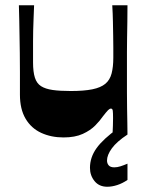

<svg xmlns="http://www.w3.org/2000/svg" viewBox="-20 -513 558 732"><path d="M222 11Q175 11 137 -6.5Q99 -24 77.5 -60.5Q56 -97 56 -152Q56 -199 56 -238Q56 -277 55.5 -310.5Q55 -344 54.5 -374.5Q54 -405 53.5 -433.5Q53 -462 52 -493H110Q109 -466 108 -442Q107 -418 106.5 -396.5Q106 -375 106 -354.5Q106 -334 106 -314.5Q106 -295 106 -275Q106 -239 113 -217Q120 -195 136.5 -184.5Q153 -174 180.5 -170Q208 -166 250 -166Q300 -166 332 -172.5Q364 -179 381.5 -193.5Q399 -208 405.5 -233Q412 -258 412 -293Q412 -312 412 -332.5Q412 -353 411.5 -377.5Q411 -402 410.5 -431Q410 -460 408 -493H466Q466 -460 465.5 -429Q465 -398 464.5 -369Q464 -340 464 -314Q464 -288 464 -264.5Q464 -241 464 -221Q464 -192 464 -161Q464 -130 464.5 -100Q465 -70 465.5 -44Q466 -18 466 0H409Q410 -18 410.5 -34.5Q411 -51 411 -63Q411 -82 410 -90.5Q409 -99 403 -99Q398 -99 392 -93Q386 -87 372 -69Q362 -54 343.5 -35Q325 -16 295.5 -2.5Q266 11 222 11ZM389 199Q358 199 340.5 177.5Q323 156 323 127Q323 87 348 52Q373 17 429 -23L466 0Q425 27 406.5 52.5Q388 78 388 99Q388 110 394.5 117.5Q401 125 416 125Q427 125 439.5 121Q452 117 466 111V173Q447 186 427 192.5Q407 199 389 199Z"/></svg>

Font: Ojuju ExtraLight
Style: Bold
Weight: 700
Version: Version 1.000